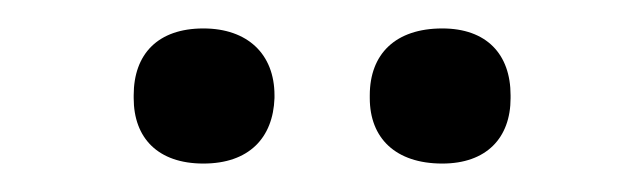

<svg xmlns="http://www.w3.org/2000/svg" viewBox="-20 -682 453 135"><path d="M74 -615V-613C74 -585 91 -567 123 -567C155 -567 172 -585 173 -613V-615C173 -644 154 -662 123 -662C91 -662 74 -644 74 -615ZM240 -613C240 -585 258 -567 291 -567C322 -567 339 -585 339 -613V-615C339 -644 322 -662 291 -662C258 -662 240 -644 240 -615Z"/></svg>

Font: LT Wave Text Light
Style: Regular
Weight: 300
Designer: Daniel Lyons
Version: Version 2.5 (Glyphs App)